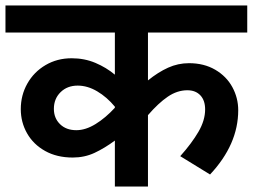

<svg xmlns="http://www.w3.org/2000/svg" viewBox="-40 -682 924 702"><path d="M501 -563V-388Q538 -418 574.5 -434.5Q611 -451 651 -451Q706 -451 747 -427Q788 -403 809.5 -363.5Q831 -324 831 -279Q831 -154 728 -44L619 -111Q661 -158 685.5 -200Q710 -242 710 -282Q710 -315 692.5 -333.5Q675 -352 645 -352Q608 -352 573.5 -328.5Q539 -305 501 -261V0H380V-168Q342 -140 305.5 -123Q269 -106 226 -106Q168 -106 125 -130Q82 -154 59 -194.5Q36 -235 36 -283Q36 -334 60 -376.5Q84 -419 126.5 -444Q169 -469 222 -469Q269 -469 309 -452Q349 -435 380 -409V-563H-20V-662H864V-563ZM380 -288V-292Q351 -327 315.5 -348Q280 -369 244 -369Q206 -369 181.5 -345Q157 -321 157 -284Q157 -250 179.5 -228Q202 -206 239 -206Q273 -206 309.5 -228.5Q346 -251 380 -288Z"/></svg>

Font: MartelSansBold
Style: Bold
Weight: 700
Designer: Dan Reynolds and Mathieu Réguer
Foundry: Dan Reynolds and Mathieu Réguer
Version: Version 1.002; ttfautohint (v1.1) -l 5 -r 5 -G 72 -x 0 -D la